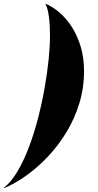

<svg xmlns="http://www.w3.org/2000/svg" viewBox="-112 -820 517 1010"><path d="M127.5 -798.5 129 -800Q185.5 -775 231 -724.2Q276.5 -673.5 303.2 -602.5Q330 -531.5 330 -445Q330 -357 305.2 -276.2Q280.5 -195.5 237.8 -125Q195 -54.5 140.5 3.2Q86 61 26.5 103.5Q-33 146 -91 170L-92.5 168.5Q-54 138.5 -21 83.2Q12 28 39.2 -43.5Q66.5 -115 87.2 -194.8Q108 -274.5 122.2 -354.5Q136.5 -434.5 143.8 -506.8Q151 -579 151 -634.5Q151 -688.5 145.2 -732.2Q139.5 -776 127.5 -798.5Z"/></svg>

Font: Bodoni* 72pt Fatface
Style: Italic
Weight: 900
Italic angle: -13°
Version: Version 2.3